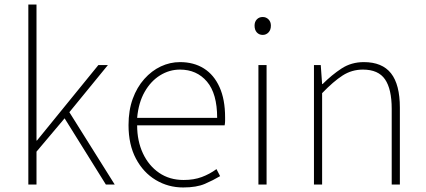

<svg xmlns="http://www.w3.org/2000/svg" viewBox="-20 -814 1880 847"><path d="M105 0V-794H141V-194H143L414 -527H456L286 -319L486 0H447L265 -292L141 -145V0Z M788 13Q722 13 667 -20Q612 -53 579.5 -114.5Q547 -176 547 -262Q547 -327 565.5 -378Q584 -429 616.5 -465.5Q649 -502 689.5 -521Q730 -540 774 -540Q835 -540 879.5 -512Q924 -484 948.5 -429.5Q973 -375 973 -297Q973 -289 973 -280.5Q973 -272 971 -261H585Q585 -192 610.5 -137.5Q636 -83 682 -51.5Q728 -20 790 -20Q835 -20 870 -33Q905 -46 935 -68L951 -37Q921 -19 884 -3Q847 13 788 13ZM585 -294H938Q938 -401 893 -454Q848 -507 774 -507Q727 -507 686 -481.5Q645 -456 618 -408.5Q591 -361 585 -294Z M1120 0V-527H1156V0ZM1139 -660Q1123 -660 1113 -671Q1103 -682 1103 -701Q1103 -718 1113 -728.5Q1123 -739 1139 -739Q1154 -739 1164.5 -728.5Q1175 -718 1175 -701Q1175 -682 1164.5 -671Q1154 -660 1139 -660Z M1365 0V-527H1395L1401 -443H1403Q1444 -484 1487 -512Q1530 -540 1585 -540Q1666 -540 1705 -490.5Q1744 -441 1744 -339V0H1708V-334Q1708 -421 1678.5 -464Q1649 -507 1581 -507Q1532 -507 1491.5 -481Q1451 -455 1401 -403V0Z"/></svg>

Font: Noto Sans HK Thin
Style: Regular
Weight: 100
Designer: Ryoko NISHIZUKA 西塚涼子 (kana, bopomofo & ideographs); Paul D. Hunt (Latin, Greek & Cyrillic); Sandoll Communications 산돌커뮤니
Foundry: Adobe
Version: Version 2.004-H2;hotconv 1.0.118;makeotfexe 2.5.65603